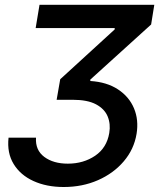

<svg xmlns="http://www.w3.org/2000/svg" viewBox="-20 -565 677 777"><path d="M14.6 -7.8H125.7Q122.5 42.6 159.3 70Q196 97.3 254.6 97.3Q317.8 97.3 365.1 65.2Q412.3 33 422.2 -27Q428.3 -63.2 415.7 -93.8Q403.1 -124.3 368.6 -142.8Q334.2 -161.2 274.1 -161.2H209.2L223.7 -244.3L444.2 -446V-451.3H124.3L139.9 -545.5H604.4L591.6 -465.9L345.5 -242.9V-237.2Q412.3 -233 457.4 -203.3Q502.5 -173.7 522.2 -126.8Q541.9 -79.9 532.7 -23.4Q522.4 39.1 481 87.7Q439.6 136.4 376.6 164.1Q313.6 191.8 237.9 191.8Q168.3 191.8 115.4 167.6Q62.5 143.5 35.2 98.7Q7.8 54 14.6 -7.8Z"/></svg>

Font: Inter UI Medium
Style: Italic
Weight: 500
Italic angle: 9.39999°
Designer: Rasmus Andersson
Foundry: rsms
Version: 3.2;8d6f07862